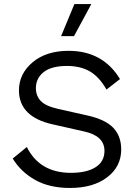

<svg xmlns="http://www.w3.org/2000/svg" viewBox="-20 -922 681 952"><path d="M349 -902H433L347 -743H283ZM320 -670Q490 -670 575 -530L508 -478Q472 -541 425.5 -568Q379 -595 312 -595Q235 -595 196.5 -564.5Q158 -534 158 -485Q158 -447 182 -421.5Q206 -396 268 -382L411 -350Q502 -330 541.5 -288.5Q581 -247 581 -181Q581 -96 511.5 -43Q442 10 327 10Q225 10 154 -30Q83 -70 43 -136L113 -193Q177 -65 332 -65Q410 -65 454 -93Q498 -121 498 -174Q498 -248 398 -270L243 -305Q74 -342 74 -474Q74 -556 141.5 -613Q209 -670 320 -670Z"/></svg>

Font: Elaine Sans
Style: Regular
Weight: 400
Designer: Wei Huang
Foundry: Wei Huang
Version: Version 2.001;December 24, 2019;FontCreator 12.0.0.2547 64-b